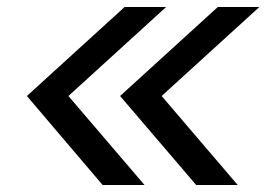

<svg xmlns="http://www.w3.org/2000/svg" viewBox="-20 -634 763 550"><path d="M57 -359 337 -614H456L176 -359L394 -104H274ZM324 -359 604 -614H723L443 -359L661 -104H542Z"/></svg>

Font: Haskoy Medium
Style: Italic
Weight: 500
Designer: Ertekin Erdin
Foundry: Ertekin Erdin
Version: Version 2.000; ttfautohint (v1.8.4.7-5d5b)